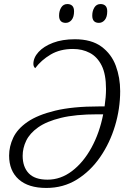

<svg xmlns="http://www.w3.org/2000/svg" viewBox="-20 -919 640 949"><path d="M209 10Q120 10 72.5 -32.5Q25 -75 25 -150Q25 -195 45.5 -238.5Q66 -282 116 -316.5Q166 -351 252.5 -372Q339 -393 470 -393H497Q504 -441 504 -479Q504 -552 482.5 -595Q461 -638 424 -657.5Q387 -677 341 -677Q277 -677 230.5 -649.5Q184 -622 154 -582Q145 -590 145 -603Q145 -634 170.5 -662Q196 -690 242 -707.5Q288 -725 350 -725Q432 -725 481.5 -688.5Q531 -652 552.5 -593.5Q574 -535 574 -469Q574 -382 548.5 -297Q523 -212 475 -142.5Q427 -73 360 -31.5Q293 10 209 10ZM215 -31Q280 -31 336 -73.5Q392 -116 432 -189Q472 -262 490 -354H462Q353 -354 281.5 -336.5Q210 -319 168.5 -289.5Q127 -260 109.5 -223.5Q92 -187 92 -149Q92 -94 122 -62.5Q152 -31 215 -31ZM469 -806Q436 -806 436 -842Q436 -865 446.5 -882Q457 -899 477 -899Q492 -899 501 -890.5Q510 -882 510 -863Q510 -835 498 -820.5Q486 -806 469 -806ZM305 -806Q272 -806 272 -842Q272 -865 282.5 -882Q293 -899 313 -899Q328 -899 337 -890.5Q346 -882 346 -863Q346 -835 334 -820.5Q322 -806 305 -806Z"/></svg>

Font: Noto Serif SemiCondensed Light
Style: Italic
Weight: 300
Width: 4
Italic angle: -12°
Designer: Monotype Design Team
Foundry: Monotype Imaging Inc.
Version: Version 2.013; ttfautohint (v1.8.4.7-5d5b)